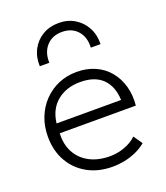

<svg xmlns="http://www.w3.org/2000/svg" viewBox="-141 -853 832 965"><g transform="rotate(-20 275.0 -371.0)"><path d="M295 15Q220 15 162.5 -16.8Q105 -48.5 72.5 -105.5Q40 -162.5 40 -238Q40 -293 58.5 -340Q77 -387 110.5 -421.8Q144 -456.5 188.8 -475.8Q233.5 -495 286 -495Q341.5 -495 385.2 -475.2Q429 -455.5 458.2 -420Q487.5 -384.5 501 -337Q514.5 -289.5 509 -234H102Q99 -175.5 122.5 -131.8Q146 -88 192 -63.5Q238 -39 302 -39Q340.5 -39 378.8 -52.8Q417 -66.5 444 -92L476.5 -45Q452 -24.5 421.5 -11Q391 2.5 358.8 8.8Q326.5 15 295 15ZM104 -286H449Q446 -359.5 405 -400.2Q364 -441 286 -441Q210.5 -441 161.5 -400.2Q112.5 -359.5 104 -286ZM123 -585Q121 -634.5 141.5 -673.5Q162 -712.5 199.5 -734.8Q237 -757 286 -757Q333.5 -757 370.8 -734.5Q408 -712 428.8 -673Q449.5 -634 448 -585H396Q399 -640.5 368.8 -674.8Q338.5 -709 286 -709Q233.5 -709 202.8 -674.8Q172 -640.5 174 -585Z"/></g></svg>

Font: Geologica Roman Thin
Style: Regular
Weight: 250
Designer: Sindre Bremnes, Frode Helland
Foundry: Monokrom Skriftforlag AS
Version: Version 1.010;gftools[0.9.28]